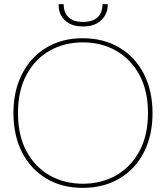

<svg xmlns="http://www.w3.org/2000/svg" viewBox="-20 -897 803 929"><path d="M380 12Q279 12 203.5 -33.5Q128 -79 86.5 -160.5Q45 -242 45 -350Q45 -457 86.5 -538.5Q128 -620 203.5 -666Q279 -712 380 -712Q482 -712 558.5 -666Q635 -620 676.5 -538.5Q718 -457 718 -350Q718 -242 676.5 -160.5Q635 -79 558.5 -33.5Q482 12 380 12ZM381 -8Q470 -8 541 -48Q612 -88 654 -164.5Q696 -241 696 -350Q696 -459 654 -535.5Q612 -612 541 -652Q470 -692 381 -692Q292 -692 221 -652Q150 -612 108.5 -535.5Q67 -459 67 -350Q67 -241 108.5 -164.5Q150 -88 221 -48Q292 -8 381 -8ZM382 -769Q339 -769 313 -784.5Q287 -800 275.5 -822.5Q264 -845 264 -867V-877H288Q288 -836 311.5 -813.5Q335 -791 382 -791Q429 -791 452.5 -813.5Q476 -836 476 -877H501V-868Q501 -846 488.5 -823Q476 -800 450 -784.5Q424 -769 382 -769Z"/></svg>

Font: DM Sans 28pt Thin
Style: Regular
Weight: 250
Version: Version 4.004;gftools[0.9.30]